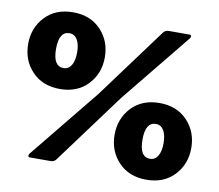

<svg xmlns="http://www.w3.org/2000/svg" viewBox="-79 -802 1033 904"><g transform="rotate(10 437.5 -349.5)"><path d="M541.7 -44.6Q491.7 -97.5 491.7 -175Q491.7 -252.5 541.7 -305.4Q591.7 -358.3 675 -358.3Q758.3 -358.3 808.3 -305.4Q858.3 -252.5 858.3 -175Q858.3 -97.5 808.3 -44.6Q758.3 8.3 675 8.3Q591.7 8.3 541.7 -44.6ZM675 -91.7Q699.2 -91.7 712.5 -113.8Q725.8 -135.8 725.8 -175Q725.8 -214.2 712.5 -236.3Q699.2 -258.3 675 -258.3Q625 -258.3 625 -175Q625 -91.7 675 -91.7ZM658.3 -700H758.3Q765.8 -700 765.8 -692.5Q765.8 -688.3 762.5 -683.3L491.7 -350L242.5 -12.5Q233.3 0 216.7 0H116.7Q109.2 0 109.2 -7.5Q109.2 -11.7 112.5 -16.7L383.3 -350L632.5 -687.5Q641.7 -700 658.3 -700ZM66.7 -394.6Q16.7 -447.5 16.7 -525Q16.7 -602.5 66.7 -655.4Q116.7 -708.3 200 -708.3Q283.3 -708.3 333.3 -655.4Q383.3 -602.5 383.3 -525Q383.3 -447.5 333.3 -394.6Q283.3 -341.7 200 -341.7Q116.7 -341.7 66.7 -394.6ZM200 -441.7Q224.2 -441.7 237.5 -463.8Q250.8 -485.8 250.8 -525Q250.8 -564.2 237.5 -586.2Q224.2 -608.3 200 -608.3Q150 -608.3 150 -525Q150 -441.7 200 -441.7Z"/></g></svg>

Font: BoonTook Mon
Style: Regular
Weight: 400
Designer: Sungsit Sawaiwan
Foundry: FontUni
Version: Version 3.0